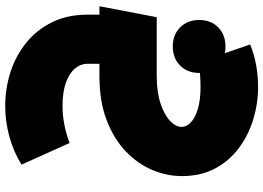

<svg xmlns="http://www.w3.org/2000/svg" viewBox="-160 -476 1033 754"><g transform="rotate(-90 357.0 -98.5)"><path d="M484 -170V-271Q484 -299 465 -321.5Q446 -344 409 -357Q372 -370 318 -370Q281 -370 241.5 -362Q202 -354 173 -342L88 -531Q140 -563 199 -579Q258 -595 318 -595Q387 -595 451 -574.5Q515 -554 566 -513Q617 -472 647 -411.5Q677 -351 677 -271V-170ZM394 398Q327 398 264 378.5Q201 359 151 321Q101 283 72 227.5Q43 172 43 99Q43 39 67.5 -18.5Q92 -76 141 -122.5Q190 -169 263.5 -197Q337 -225 435 -225V0Q373 0 328 15Q283 30 259.5 52.5Q236 75 236 98Q236 116 253 133Q270 150 305 161Q340 172 394 172Q419 172 443.5 170Q468 168 490 164L560 367Q520 383 478 390.5Q436 398 394 398ZM435 0V-225H710L667 0ZM552 270Q506 270 477 241.5Q448 213 448 167Q448 121 477 92Q506 63 552 63Q598 63 627 92Q656 121 656 167Q656 213 627 241.5Q598 270 552 270Z"/></g></svg>

Font: Alexandria Black
Style: Regular
Weight: 900
Designer: Mohamed Gaber
Foundry: Kief Type Foundry
Version: Version 5.100